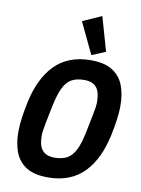

<svg xmlns="http://www.w3.org/2000/svg" viewBox="-104 -1046 828 1128"><g transform="rotate(10 309.5 -482.5)"><path d="M262 12Q177 12 130 -19.5Q83 -51 64 -103.5Q45 -156 45 -219Q45 -265 52 -311.5Q59 -358 68 -401Q83 -472 110 -529Q137 -586 176 -626.5Q215 -667 269 -688.5Q323 -710 392 -710Q477 -710 524 -678.5Q571 -647 590 -595Q609 -543 609 -479Q609 -433 602 -386.5Q595 -340 586 -297Q571 -226 544 -169Q517 -112 478 -71.5Q439 -31 385 -9.5Q331 12 262 12ZM280 -109Q325 -109 355 -125.5Q385 -142 405 -182.5Q425 -223 439 -295L460 -400Q465 -423 467.5 -442Q470 -461 470 -474Q470 -534 447 -561.5Q424 -589 374 -589Q329 -589 299 -572.5Q269 -556 249.5 -515.5Q230 -475 215 -403L194 -298Q190 -276 187 -256.5Q184 -237 184 -224Q184 -164 207.5 -136.5Q231 -109 280 -109ZM389 -740 300 -927 413 -977 471 -774Z"/></g></svg>

Font: IBM Plex Sans Condensed
Style: Bold Italic
Weight: 700
Width: 3
Italic angle: -11.31°
Designer: Mike Abbink, Paul van der Laan, Pieter van Rosmalen
Foundry: Bold Monday
Version: Version 3.201